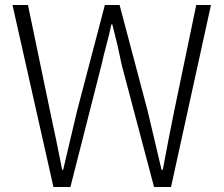

<svg xmlns="http://www.w3.org/2000/svg" viewBox="-20 -749 897 769"><path d="M30 -729H92L180 -306Q193 -247 205 -188Q217 -129 229 -69H233Q247 -129 261 -188Q275 -247 289 -306L400 -729H459L571 -306Q585 -247 599 -188Q613 -129 627 -69H632Q643 -129 654.5 -188Q666 -247 678 -306L766 -729H825L665 0H597L468 -487Q459 -531 450 -570Q441 -609 430 -651H426Q417 -609 406.5 -570Q396 -531 386 -487L262 0H194Z"/></svg>

Font: Kinto Sans Light
Style: Regular
Weight: 300
Designer: Authors: Ryoko NISHIZUKA  (kana & ideographs); Paul D. Hunt (Latin, Greek & Cyrillic); Wenlong ZHANG  (bopomofo); Sandol
Foundry: Adobe Systems Incorporated, ookami Inc.
Version: Version 0.001